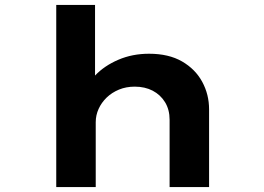

<svg xmlns="http://www.w3.org/2000/svg" viewBox="-20 -760 1072 780"><path d="M208.5 0V-740H366.1V-382.7L317.7 -368.1Q329 -414.1 366.4 -453.4Q403.7 -492.7 460.7 -517.2Q517.7 -541.7 585.4 -541.7Q665.4 -541.7 719.6 -510.4Q773.7 -479 801.6 -427.5Q829.4 -376 829.4 -315.7V0H669V-273.5Q669 -314.6 650.4 -344.9Q631.8 -375.1 600.2 -391.6Q568.6 -408 527.3 -408Q492.4 -408 463.3 -396Q434.3 -384 413.2 -363.6Q392.2 -343.2 380.6 -317.6Q368.9 -291.9 368.9 -263.6V0H289.2Q248.9 0 228.7 0Q208.5 0 208.5 0Z"/></svg>

Font: Lexend Zetta
Style: Regular
Weight: 400
Designer: Bonnie Shaver-Troup, Thomas Jockin
Foundry: Lexend
Version: Version 1.007